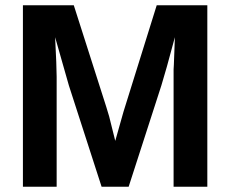

<svg xmlns="http://www.w3.org/2000/svg" viewBox="-20 -708 873 728"><path d="M766.1 0H638.2V-417V-444.8Q638.7 -448.7 639.2 -462.4Q639.6 -476.1 640.9 -507.3Q642.1 -538.6 643.1 -566.9Q608.4 -436.5 591.8 -383.8L467.8 0H365.2L241.2 -383.8L189 -566.9Q194.8 -454.1 194.8 -417V0H66.9V-688H259.8L382.8 -303.2L394 -266.1L417 -173.8L448.2 -284.2L574.2 -688H766.1Z"/></svg>

Font: Libra Sans Modern
Style: Bold
Weight: 700
Foundry: Stefan Peev, Context Ltd
Version: Version 1.000